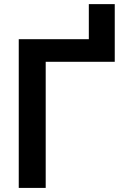

<svg xmlns="http://www.w3.org/2000/svg" viewBox="-20 -919 621 939"><path d="M71.7 0V-727.3H414.4V-898.8H541.2V-616.8H203.5V0Z"/></svg>

Font: Inter P Semi Bold
Style: Regular
Weight: 600
Designer: Rasmus Andersson
Foundry: rsms
Version: Version 3.018;git-588b23468